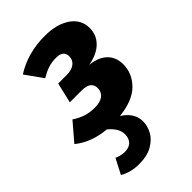

<svg xmlns="http://www.w3.org/2000/svg" viewBox="-263 -640 991 991"><g transform="rotate(-45 232.5 -144.5)"><path d="M448 -161Q448 -94 398.5 -44.5Q349 5 247 16Q312 57 312 120Q312 154 294 186.5Q276 219 238 240.5Q200 262 143 262Q81 262 35 235L78 152Q106 165 134 165Q166 165 182.5 147.5Q199 130 199 101Q199 57 150 17Q47 8 -22 -48L61 -145Q93 -124 122 -115Q151 -106 185 -106Q226 -106 247 -122.5Q268 -139 268 -167Q268 -217 200 -217H114L140 -328H202Q239 -328 259.5 -344Q280 -360 280 -387Q280 -430 226 -430Q194 -430 168.5 -421.5Q143 -413 112 -395L44 -490Q139 -551 265 -551Q351 -551 404.5 -514.5Q458 -478 458 -415Q458 -365 423 -330Q388 -295 322 -283Q384 -276 416 -244Q448 -212 448 -161Z"/></g></svg>

Font: Trujillo ExtraBold
Style: Italic
Weight: 800
Italic angle: -8°
Designer: Fira Sans original fonts by bBox Type GmbH, Carrois Corporate GbR, & Edenspiekermann AG / Changes by Cristiano Sobral
Foundry: Fira Sans original fonts by bBox Type GmbH, Carrois Corporate GbR, & Edenspiekermann AG / Changes by Cristiano Sobral
Version: Version 4.301;July 28, 2020;FontCreator 13.0.0.2655 64-bit